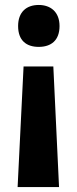

<svg xmlns="http://www.w3.org/2000/svg" viewBox="-20 -577 310 774"><path d="M220 -472C220 -529 184 -557 136 -557C86 -557 53 -528 53 -472C53 -414 86 -388 136 -388C186 -388 220 -414 220 -472ZM75 -309 51 177H218L195 -309Z"/></svg>

Font: Noto Sans Oriya Cond Bold
Style: Bold
Weight: 700
Width: 3
Designer: Amélie Bonet and Sol Matas
Foundry: Google LLC
Version: Version 2.006